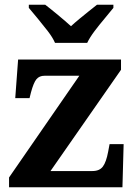

<svg xmlns="http://www.w3.org/2000/svg" viewBox="-20 -786 569 806"><path d="M18 0V-41L313 -468H167Q145 -468 133 -453.5Q121 -439 110 -398L104 -374H44L56 -536H488V-493L192 -68H368Q398 -68 412 -87Q426 -106 434 -149L440 -181H499L494 0ZM211 -606Q201 -629 180.5 -655.5Q160 -682 138.5 -708Q117 -734 101 -753V-766H170Q191 -750 223.5 -723Q256 -696 278 -676Q293 -690 313 -706.5Q333 -723 353 -739Q373 -755 387 -766H456V-753Q441 -734 419 -708Q397 -682 377 -655.5Q357 -629 346 -606Z"/></svg>

Font: Noto Serif Tamil
Style: Bold Italic
Weight: 700
Italic angle: -12°
Designer: Indian Type Foundry, Tom Grace, and the Monotype Design Team
Foundry: Monotype Imaging Inc.
Version: Version 2.003; ttfautohint (v1.8.4.7-5d5b)